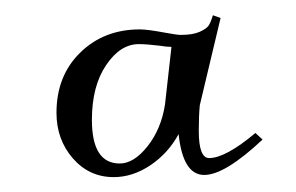

<svg xmlns="http://www.w3.org/2000/svg" viewBox="-20 -510 398 258"><path d="M103.5 -348.9Q103.5 -290.3 140.9 -290.3Q159.9 -290.3 178.2 -313.4Q196.5 -336.4 201.7 -369.4L210.4 -447Q203.9 -447 195.1 -448.5Q177.5 -450.7 166.5 -450.7Q141.6 -450.7 122.6 -422.5Q103.5 -394.3 103.5 -348.9ZM55.9 -358.4Q55.9 -408.2 87.8 -439.3Q119.6 -470.5 168 -470.5Q178.2 -470.5 201.7 -466.1Q217.8 -463.1 222.9 -463.1Q239 -463.1 248.2 -467.2Q257.3 -471.2 260.3 -475.6Q263.2 -480 266.1 -489.5L276.4 -485.8L248.5 -368.7Q247.1 -354.7 247.1 -334.2Q247.1 -297.6 261 -297.6Q283 -297.6 323.2 -331.3L332.8 -322.5Q282.2 -274.9 254.4 -274.9Q225.8 -274.9 220 -329.8Q206.1 -304.2 182.3 -288.1Q158.4 -272 132.8 -272Q99.9 -272 77.9 -297.2Q55.9 -322.5 55.9 -358.4Z"/></svg>

Font: Kleymisska
Style: Regular
Weight: 500
Italic angle: -8°
Designer: gluk
Foundry: gluk
Version: Version 0.298